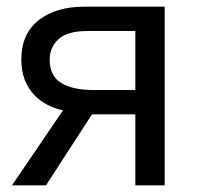

<svg xmlns="http://www.w3.org/2000/svg" viewBox="-20 -556 599 576"><path d="M169 -225Q145 -230 122.5 -241.5Q100 -253 82.5 -271.5Q65 -290 54.5 -316Q44 -342 44 -378Q44 -454 95.5 -495Q147 -536 234 -536H474V0H386V-213H256L118 0H16ZM129 -377Q129 -329 163 -307.5Q197 -286 260 -286H386V-463H243Q182 -463 155.5 -438.5Q129 -414 129 -377Z"/></svg>

Font: BC Sans
Style: Regular
Weight: 400
Designer: Monotype Design Team
Province of B.C.
Foundry: Monotype Imaging Inc.
Version: Version 2.000;GOOG;noto-source:20170915:90ef993387c0